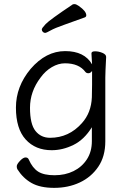

<svg xmlns="http://www.w3.org/2000/svg" viewBox="-20 -733 620 928"><path d="M493 -457Q489 -381 489 -358V-50Q489 23 455 73Q421 123 365.5 149Q310 175 242 175Q174 175 132.5 151.5Q91 128 64 85Q61 80 61 70.5Q61 61 76.5 44.5Q92 28 103.5 28Q115 28 119 38Q137 79 164.5 96.5Q192 114 243.5 114Q295 114 335.5 94Q376 74 400 37Q424 0 424 -51V-118Q387 -58 335 -32.5Q283 -7 230 -7Q151 -7 104 -59Q57 -111 57 -213Q57 -315 128 -400Q202 -486 295 -486Q388 -486 425 -422L422 -475Q422 -485 439.5 -485Q457 -485 475 -477.5Q493 -470 493 -458ZM425 -390Q417 -379 407.5 -379Q398 -379 393 -385Q362 -427 294 -427Q262 -427 230.5 -408.5Q199 -390 176 -358Q125 -291 125 -212Q125 -133 151.5 -100Q178 -67 222 -67Q313 -67 376 -138Q421 -188 424 -263Q425 -290 425 -324ZM390 -649Q341 -631 292.5 -614Q244 -597 224 -585.5Q204 -574 198 -574Q192 -574 187 -579Q182 -584 182 -590.5Q182 -597 201 -617Q220 -637 332 -712Q334 -713 341 -713Q348 -713 361 -704Q397 -679 397 -659Q397 -652 390 -649Z"/></svg>

Font: LXGW WenKai Lite
Style: Regular
Weight: 400
Designer: LXGW / Fontworks Inc.
Foundry: LXGW / Fontworks Inc.
Version: Version 1.511; March 25, 2025